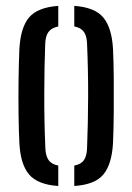

<svg xmlns="http://www.w3.org/2000/svg" viewBox="-20 -627 451 654"><path d="M46 -140.5Q44 -179.5 43.2 -236.5Q42.5 -293.5 43.2 -353.2Q44 -413 46 -459.5Q50 -533.5 79.2 -567.8Q108.5 -602 178.5 -607V-537Q155 -532 145 -518Q135 -504 134 -478Q131 -400.5 130.8 -306.8Q130.5 -213 134.5 -122.5Q135.5 -96 145.5 -81.8Q155.5 -67.5 178.5 -63V6.5Q108.5 2 79 -32.8Q49.5 -67.5 46 -140.5ZM233 6.5V-63Q256.5 -67.5 266 -81.8Q275.5 -96 276.5 -121Q280 -211.5 280.2 -299Q280.5 -386.5 276.5 -479.5Q275.5 -505 265.5 -518.8Q255.5 -532.5 233 -537V-607Q303.5 -602 332.2 -567Q361 -532 365 -459.5Q367 -416.5 367.5 -360Q368 -303.5 367.5 -245.8Q367 -188 365 -140.5Q361 -67.5 332.2 -32.8Q303.5 2 233 6.5Z"/></svg>

Font: Big Shoulders Stencil Text Medium
Style: Regular
Weight: 500
Designer: Patric King
Foundry: XO Type Co
Version: Version 1.000